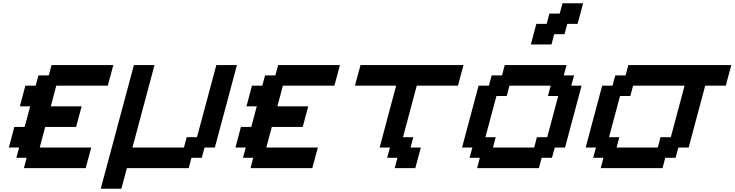

<svg xmlns="http://www.w3.org/2000/svg" viewBox="-20 -1020 4457 1165"><path d="M125 0H500Q505.9 -21 516.8 -62.5Q527.8 -104 533.7 -125H221.2Q226.6 -145.5 237.5 -187.3Q248.5 -229 254.4 -250H441.9Q447.3 -270.5 458.5 -312.3Q469.7 -354 475.6 -375H288.1Q293.9 -396 304.9 -437.5Q315.9 -479 321.3 -500H633.8Q639.6 -520.5 650.9 -562.3Q662.1 -604 667.5 -625H292.5L275.9 -562.5H213.4L196.3 -500H133.8Q128.4 -479 117.2 -437.5Q106 -396 100.6 -375H163.1Q157.7 -354 146.5 -312.3Q135.3 -270.5 129.4 -250H66.9Q61.5 -229 50.3 -187.3Q39.1 -145.5 33.7 -125H96.2L79.1 -62.5H141.6Z M591.3 125H716.3Q722.2 104 733.4 62.5Q744.6 21 750 0H1125L1141.6 -62.5H1204.1L1221.2 -125H1283.7Q1306.2 -208.5 1350.8 -375.2Q1395.5 -542 1417.5 -625H1292.5L1175.3 -187.5H1112.8L1096.2 -125H783.7Q806.2 -208 850.6 -375Q895 -542 917.5 -625H792.5Q758.8 -500 691.9 -250Q625 0 591.3 125Z M1500 0H1875Q1880.9 -21 1891.8 -62.5Q1902.8 -104 1908.7 -125H1596.2Q1601.6 -145.5 1612.5 -187.3Q1623.5 -229 1629.4 -250H1816.9Q1822.3 -270.5 1833.5 -312.3Q1844.7 -354 1850.6 -375H1663.1Q1668.9 -396 1679.9 -437.5Q1690.9 -479 1696.3 -500H2008.8Q2014.6 -520.5 2025.9 -562.3Q2037.1 -604 2042.5 -625H1667.5L1650.9 -562.5H1588.4L1571.3 -500H1508.8Q1503.4 -479 1492.2 -437.5Q1481 -396 1475.6 -375H1538.1Q1532.7 -354 1521.5 -312.3Q1510.3 -270.5 1504.4 -250H1441.9Q1436.5 -229 1425.3 -187.3Q1414.1 -145.5 1408.7 -125H1471.2L1454.1 -62.5H1516.6Z M2375 0H2500Q2505.9 -21 2516.8 -62.5Q2527.8 -104 2533.7 -125H2471.2L2487.8 -187.5H2425.3L2508.8 -500H2758.8Q2764.2 -520.5 2775.4 -562.3Q2786.6 -604 2792.5 -625H2167.5Q2161.6 -604 2150.4 -562.3Q2139.2 -520.5 2133.8 -500H2383.8Q2366.7 -437.5 2333.5 -312.5Q2300.3 -187.5 2283.7 -125H2346.2L2329.1 -62.5H2391.6Z M2875 0H3250L3266.6 -62.5H3329.1L3346.2 -125H3408.7Q3425.3 -187.5 3458.7 -312.5Q3492.2 -437.5 3508.8 -500H3446.3L3463.4 -562.5H3400.9L3417.5 -625H3042.5L3025.9 -562.5H2963.4L2946.3 -500H2883.8Q2867.2 -437.5 2833.7 -312.5Q2800.3 -187.5 2783.7 -125H2846.2L2829.1 -62.5H2891.6ZM3221.2 -125H2971.2L2987.8 -187.5H2925.3Q2936.5 -229 2958.7 -312.3Q2981 -395.5 2992.2 -437.5H3054.7L3071.3 -500H3321.3L3304.7 -437.5H3367.2Q3356 -396 3333.7 -312.5Q3311.5 -229 3300.3 -187.5H3237.8ZM3201.2 -750H3326.2L3342.8 -812.5H3405.3L3421.9 -875H3484.4Q3490.2 -895.5 3501.5 -937.3Q3512.7 -979 3518.1 -1000H3393.1L3376 -937.5H3313.5L3296.9 -875H3234.4Q3228.5 -854 3217.5 -812.5Q3206.5 -771 3201.2 -750Z M3625 0H4000L4016.6 -62.5H4079.1L4096.2 -125H4158.7Q4175.3 -187.5 4208.7 -312.5Q4242.2 -437.5 4258.8 -500H4383.8Q4389.2 -520.5 4400.4 -562.3Q4411.6 -604 4417.5 -625H3792.5L3775.9 -562.5H3713.4L3696.3 -500H3633.8Q3617.2 -437.5 3583.7 -312.5Q3550.3 -187.5 3533.7 -125H3596.2L3579.1 -62.5H3641.6ZM3971.2 -125H3721.2L3737.8 -187.5H3675.3Q3686.5 -229 3708.7 -312.3Q3731 -395.5 3742.2 -437.5H3804.7L3821.3 -500H4133.8L4050.3 -187.5H3987.8Z"/></svg>

Font: Faithful 32x
Style: Oblique
Weight: 400
Foundry: Faithful Resource Pack
Version: Version 1.0; January 27, 2023